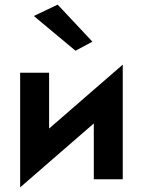

<svg xmlns="http://www.w3.org/2000/svg" viewBox="-20 -774 617 829"><path d="M126 -705 229 -754 379 -594 306 -555ZM192 -460V-219L510 -495V0H385V-241L67 35V-460Z"/></svg>

Font: Von Semi
Style: Regular
Weight: 600
Version: Version 4.000; ttfautohint (v1.8.4.7-5d5b)